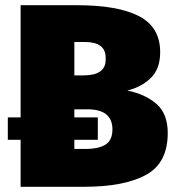

<svg xmlns="http://www.w3.org/2000/svg" viewBox="-20 -716 678 736"><path d="M303 0H59V-180H10V-266H59V-696H276Q432 -696 513 -654Q594 -612 594 -516Q594 -452 558 -417Q522 -382 468 -369Q537 -355 580 -317.5Q623 -280 623 -206Q623 -91 539.5 -45.5Q456 0 303 0ZM300 -427Q385 -427 385 -487V-495Q385 -555 305 -555H265V-427ZM305 -145Q359 -145 385 -162Q411 -179 411 -220Q411 -297 315 -297H265V-266H355V-180H265V-145Z"/></svg>

Font: Trujillo Black
Style: Regular
Weight: 900
Designer: Fira Sans original fonts by bBox Type GmbH, Carrois Corporate GbR, & Edenspiekermann AG / Changes by Cristiano Sobral
Foundry: Fira Sans original fonts by bBox Type GmbH, Carrois Corporate GbR, & Edenspiekermann AG / Changes by Cristiano Sobral
Version: Version 4.301;July 28, 2020;FontCreator 13.0.0.2655 64-bit